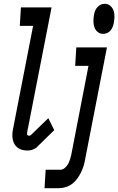

<svg xmlns="http://www.w3.org/2000/svg" viewBox="-20 -779 622 1009"><path d="M125 12Q111 12 98 9Q85 6 74 -2Q63 -10 56.5 -21Q50 -32 47 -46.5Q44 -61 45 -75Q46 -89 49 -104L154 -643H84L90 -740H251L123 -85Q123 -82 122.5 -78.5Q122 -75 122.5 -72.5Q123 -70 125.5 -68Q128 -66 131 -66Q134 -66 137.5 -66.5Q141 -67 143 -70L234 -158L265 -95L175 -7Q173 -4 170 -2Q167 0 163 2Q154 7 144.5 9.5Q135 12 125 12ZM522 -601Q506 -601 493.5 -611Q481 -621 476 -636Q471 -651 471 -668Q471 -685 474 -702Q476 -712 480 -722.5Q484 -733 492.5 -742Q501 -751 510.5 -755Q520 -759 531 -759Q547 -759 559 -749Q571 -739 576.5 -724Q582 -709 581.5 -692Q581 -675 578 -658Q576 -648 572 -637.5Q568 -627 560 -618Q552 -609 542 -605Q532 -601 522 -601ZM214 210 220 113H296Q309 113 319.5 104.5Q330 96 336.5 85Q343 74 347 61.5Q351 49 354 37L445 -433H375L381 -530H542L428 55Q425 73 420 90.5Q415 108 406.5 125.5Q398 143 386.5 159Q375 175 360 186.5Q345 198 326.5 204Q308 210 290 210Z"/></svg>

Font: Lode
Style: Bold Italic
Weight: 700
Italic angle: -11°
Monospace: yes
Designer: Belleve Invis
Foundry: Belleve Invis
Version: Version 29.2.0; ttfautohint (v1.8.3)